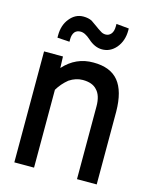

<svg xmlns="http://www.w3.org/2000/svg" viewBox="-115 -843 730 919"><g transform="rotate(15 250.0 -383.5)"><path d="M45.9 -549.8H139.6L141.6 -493.2Q202.1 -560.5 289.1 -559.6Q373 -559.6 413.1 -510.7Q453.1 -461.9 454.1 -361.3V0H356.4V-360.4Q356.4 -415 331.1 -440.4Q308.6 -465.8 260.7 -465.8Q226.6 -465.8 194.3 -444.3Q163.1 -418.9 143.6 -385.7V0H45.9ZM90.8 -629.9V-641.6Q90.8 -692.4 118.2 -725.6Q145.5 -759.8 185.5 -759.8Q210 -759.8 227.5 -751Q250 -735.4 256.8 -730.5Q269.5 -720.7 284.2 -711.9Q294.9 -704.1 309.6 -704.1Q325.2 -704.1 335.9 -716.8Q346.7 -729.5 346.7 -754.9V-766.6L409.2 -760.7V-751Q409.2 -699.2 379.9 -664.1Q351.6 -630.9 310.5 -630.9Q274.4 -630.9 240.2 -662.1Q211.9 -687.5 189.5 -686.5Q172.9 -686.5 162.1 -674.8Q151.4 -661.1 151.4 -638.7V-626Z"/></g></svg>

Font: RobotoJAA
Style: Medium
Weight: 500
Version: Version 2.05; 2016-11-05